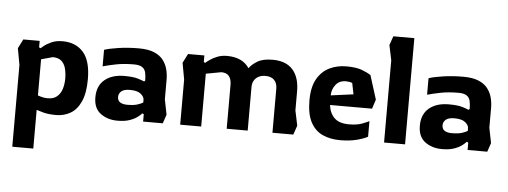

<svg xmlns="http://www.w3.org/2000/svg" viewBox="-57 -870 3375 1275"><g transform="rotate(5 1630.5 -232.5)"><path d="M60 243V-302L40 -412L71 -473H180V-430L190 -425Q190 -425 208 -440Q226 -455 257.5 -469.5Q289 -484 331 -484Q420 -484 470.5 -427Q521 -370 521 -247Q521 -155 495.5 -98.5Q470 -42 427 -17Q384 8 331 8Q279 8 245 -1.5Q211 -11 200 -15V243ZM266 -98Q305 -98 328 -117.5Q351 -137 361 -169Q371 -201 371 -238Q371 -274 363 -305Q355 -336 334.5 -354.5Q314 -373 276 -373L200 -352V-111Q200 -111 220.5 -104.5Q241 -98 266 -98Z M741 10Q674 10 627.5 -24.5Q581 -59 581 -132Q581 -209 630 -249.5Q679 -290 761 -290Q821 -290 852.5 -280Q884 -270 894 -265L901 -271Q901 -301 896 -324Q891 -347 873 -359.5Q855 -372 817 -372Q749 -372 695.5 -361Q642 -350 611 -341V-451Q642 -462 705 -471.5Q768 -481 841 -481Q903 -481 942.5 -464.5Q982 -448 1003.5 -420Q1025 -392 1033.5 -358.5Q1042 -325 1042 -292V-159L1062 -58L1042 1H911V-48L901 -53Q893 -43 873.5 -28Q854 -13 821.5 -1.5Q789 10 741 10ZM796 -101Q839 -101 863.5 -109Q888 -117 901 -125V-144Q901 -163 878.5 -182Q856 -201 805 -201Q767 -201 749 -186Q731 -171 731 -148Q731 -124 748 -112.5Q765 -101 796 -101Z M1138 -411 1169 -472H1278V-429L1287 -423Q1298 -433 1317.5 -446.5Q1337 -460 1365 -471Q1393 -482 1428 -482Q1532 -482 1577 -413Q1594 -438 1630.5 -460.5Q1667 -483 1732 -483Q1822 -483 1867 -432Q1912 -381 1912 -289V-161L1933 -61L1912 0H1773V-293Q1773 -331 1752.5 -351.5Q1732 -372 1694 -372Q1655 -372 1631.5 -350Q1608 -328 1608 -292V-288V0H1468V-292Q1468 -330 1451.5 -350.5Q1435 -371 1400 -371L1298 -352V0H1158V-301Z M2224 10Q2159 10 2108 -13Q2057 -36 2028 -90Q1999 -144 1999 -236Q1999 -325 2030 -379Q2061 -433 2112 -457.5Q2163 -482 2224 -482Q2291 -482 2329.5 -467Q2368 -452 2388 -438L2438 -279L2418 -217H2138Q2144 -164 2176 -132Q2208 -100 2274 -100Q2328 -100 2361.5 -113Q2395 -126 2408 -133V-29Q2378 -13 2331.5 -1.5Q2285 10 2224 10ZM2137 -281 2287 -301 2272 -375Q2265 -379 2252.5 -381Q2240 -383 2230 -383Q2185 -383 2161 -351.5Q2137 -320 2137 -281Z M2517 0V-548L2496 -648L2517 -708H2657V0Z M2904 10Q2837 10 2790.5 -24.5Q2744 -59 2744 -132Q2744 -209 2793 -249.5Q2842 -290 2924 -290Q2984 -290 3015.5 -280Q3047 -270 3057 -265L3064 -271Q3064 -301 3059 -324Q3054 -347 3036 -359.5Q3018 -372 2980 -372Q2912 -372 2858.5 -361Q2805 -350 2774 -341V-451Q2805 -462 2868 -471.5Q2931 -481 3004 -481Q3066 -481 3105.5 -464.5Q3145 -448 3166.5 -420Q3188 -392 3196.5 -358.5Q3205 -325 3205 -292V-159L3225 -58L3205 1H3074V-48L3064 -53Q3056 -43 3036.5 -28Q3017 -13 2984.5 -1.5Q2952 10 2904 10ZM2959 -101Q3002 -101 3026.5 -109Q3051 -117 3064 -125V-144Q3064 -163 3041.5 -182Q3019 -201 2968 -201Q2930 -201 2912 -186Q2894 -171 2894 -148Q2894 -124 2911 -112.5Q2928 -101 2959 -101Z"/></g></svg>

Font: Rowdies Light
Style: Regular
Weight: 300
Designer: Jaikishan Patel
Version: Version 1.000; ttfautohint (v1.8.3)